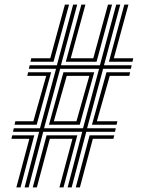

<svg xmlns="http://www.w3.org/2000/svg" viewBox="-20 -820 634 840"><path d="M87.5 0 151.2 -243.5H37L40.2 -258.8H154.8L225.2 -519H106.2L109.8 -534.5H228.8L300 -800H317.8L246.5 -534.5H417L488.5 -800H506.2L435 -534.5H556L552.8 -519H431.2L361 -258.8H486.5L483.2 -243.5H357.5L293.5 0H275.8L339.8 -243.5H169.2L105.2 0ZM113.2 -550 116.8 -565.2H200L264 -800H282.2L214.2 -550ZM268 -550 336 -800H353.8L289.5 -565.2H388.2L452.5 -800H470.2L402.5 -550ZM456.5 -550 524 -800H542L478 -565.2H563L559.5 -550ZM172.8 -258.8H343.2L413.5 -519H243.2ZM194.2 -274.2 257.5 -503.8H392.2L328.8 -274.2ZM43.8 -274.2 47 -289.5H126L182.2 -488.2H99.5L103 -503.8H203.8L140.5 -274.2ZM382.2 -274.2 445.8 -503.8H549.2L545.8 -488.2H460.2L403.8 -289.5H493.5L490 -274.2ZM215.5 -289.5H314.5L370.8 -488.2H272ZM51.5 0 108.5 -212.8H30L33.5 -228H130L69.8 0ZM123.2 0 183.8 -228H318.2L257.8 0H240L297 -212.8H198L141.2 0ZM311.5 0 372 -228H479.8L476.2 -212.8H386.2L329.5 0Z"/></svg>

Font: Big Shoulders Inline Display SemiBold
Style: Regular
Weight: 600
Designer: Patric King
Foundry: XO Type Co
Version: Version 1.000